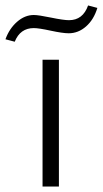

<svg xmlns="http://www.w3.org/2000/svg" viewBox="-57 -684 377 704"><path d="M-3 -531 -37 -540Q-23 -579 5.5 -604Q34 -629 67 -629Q84 -629 130 -619.5Q176 -610 196 -610Q247 -610 266 -664L300 -655Q287 -612 258.5 -587Q230 -562 195 -562Q173 -562 129 -571.5Q85 -581 67 -581Q17 -581 -3 -531ZM99 0V-465H159V0Z"/></svg>

Font: EauTestSC Semilight
Style: Regular
Weight: 300
Designer: Christian Thalmann (Catharsis Fonts)
Version: Version 0.001;PS 000.001;hotconv 1.0.88;makeotf.lib2.5.64775